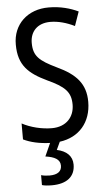

<svg xmlns="http://www.w3.org/2000/svg" viewBox="-63 -764 580 1043"><g transform="rotate(-5 227.0 -242.0)"><path d="M304 138C304 91 272 62 220 51L240 8C346 -6 413 -83 413 -195C413 -293 362 -348 259 -396C166 -441 135 -468 135 -540C135 -602 175 -645 245 -645C289 -645 334 -632 377 -611L404 -688C362 -708 307 -724 244 -724C129 -725 47 -649 48 -538C48 -425 103 -377 199 -331C295 -287 327 -256 327 -187C327 -120 283 -69 204 -69C150 -69 88 -84 42 -109V-22C81 -3 130 8 187 10L155 81C204 88 235 103 235 138C235 168 214 186 169 186C153 186 136 184 123 180V234C135 238 154 240 177 240C258 240 304 204 304 138Z"/></g></svg>

Font: Noto Sans Sinhala UI Condensed
Style: Regular
Weight: 400
Width: 3
Designer: Jelle Bosma - Monotype Design Team
Foundry: Monotype Imaging Inc.
Version: Version 2.006